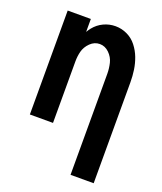

<svg xmlns="http://www.w3.org/2000/svg" viewBox="-138 -627 775 920"><g transform="rotate(20 250.0 -166.5)"><path d="M332 205V-310Q332 -337 325.5 -364Q319 -391 298 -411.5Q277 -432 250 -432Q223 -432 202 -411.5Q181 -391 174 -364Q168 -339 168 -314V0H50V-530H168V-464Q175 -476 183 -486Q203 -511 231.5 -524.5Q260 -538 292 -538Q323 -538 351.5 -524.5Q380 -511 399.5 -486Q419 -461 430 -432Q441 -403 445.5 -372Q450 -341 450 -310V205Z"/></g></svg>

Font: Iosevka SS01
Style: Bold
Weight: 700
Monospace: yes
Designer: Belleve Invis
Foundry: Belleve Invis
Version: 2.3.3; ttfautohint (v1.8.3)